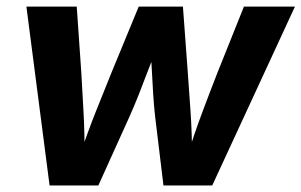

<svg xmlns="http://www.w3.org/2000/svg" viewBox="-20 -566 920 586"><path d="M131.3 0 60.6 -545.9H214.2L228.2 -344Q231.2 -289.9 234.8 -226.3Q238.5 -162.6 238 -85.3H221.3Q246.8 -160.8 272.2 -224.7Q297.6 -288.6 320.1 -344L403.4 -545.9H538.3L553.2 -344Q557 -289.9 561.5 -226.3Q566 -162.6 566.3 -85.3H549.9Q574.1 -161.1 597.9 -224.6Q621.7 -288.1 643.6 -344L724.5 -545.9H880.2L627.8 0H478.9L453.4 -210.7Q450 -240.6 447.5 -278.8Q445.1 -317 443.1 -357.4Q441.1 -397.7 438.4 -433H464.1Q449.9 -398 434.5 -357.8Q419.2 -317.6 404.2 -279.2Q389.1 -240.8 375.4 -210.5L280.2 0Z"/></svg>

Font: Adwaita Sans
Style: Italic
Weight: 400
Italic angle: -9.39999°
Designer: Rasmus Andersson
Foundry: rsms
Version: Version 4.001;git-9221beed3